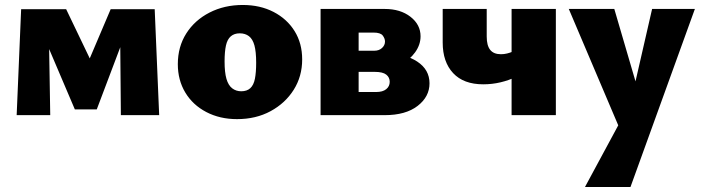

<svg xmlns="http://www.w3.org/2000/svg" viewBox="-20 -463 2819 772"><path d="M47 0 65 -426H175L182 0ZM466 0 463 -339 504 -380 369 -23H281L143 -347L150 -426H246L352 -205H331L425 -426H602L620 0Z M933 16Q864 16 809.5 -12.5Q755 -41 725 -91Q695 -141 695 -205Q695 -275 729 -328.5Q763 -382 822.5 -412.5Q882 -443 956 -443Q1026 -443 1080 -415Q1134 -387 1164.5 -338Q1195 -289 1195 -224Q1195 -156 1161 -102Q1127 -48 1068 -16Q1009 16 933 16ZM950 -96Q973 -96 986.5 -108.5Q1000 -121 1005 -146.5Q1010 -172 1010 -211Q1010 -255 1003 -280.5Q996 -306 981 -317.5Q966 -329 944 -329Q922 -329 908 -317Q894 -305 888.5 -280Q883 -255 883 -216Q883 -172 890.5 -146Q898 -120 913.5 -108Q929 -96 950 -96Z M1269 0V-427H1527Q1590 -427 1630.5 -395.5Q1671 -364 1671 -317Q1671 -283 1649 -252.5Q1627 -222 1591 -203.5Q1555 -185 1511 -185L1530 -248Q1608 -248 1657.5 -215.5Q1707 -183 1707 -128Q1707 -74 1659 -37Q1611 0 1527 0ZM1422 -93H1492Q1519 -93 1533 -104.5Q1547 -116 1547 -134Q1547 -152 1533 -163Q1519 -174 1487 -174H1379V-259H1485Q1504 -259 1516 -270Q1528 -281 1528 -296Q1528 -308 1519 -320Q1510 -332 1482 -332H1422Z M1923 -124Q1844 -124 1802 -169Q1760 -214 1760 -292V-427H1937V-316Q1937 -280 1951 -262.5Q1965 -245 1994 -245Q2007 -245 2019 -248Q2031 -251 2041.5 -255.5Q2052 -260 2057 -264L2095 -178Q2079 -166 2052.5 -153Q2026 -140 1992.5 -132Q1959 -124 1923 -124ZM2037 0V-427H2215V0Z M2488 93 2267 -427H2450L2551 -82ZM2602 -427H2774L2515 289H2332L2516 -52Z"/></svg>

Font: Ysabeau Office Black
Style: Regular
Weight: 900
Designer: Christian Thalmann (Catharsis Fonts)
Version: Version 2.001;gftools[0.9.30]; featfreeze: tnum,lnum,ss02